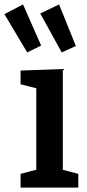

<svg xmlns="http://www.w3.org/2000/svg" viewBox="-61 -848 392 868"><path d="M223 -72 213 -83 293 -62V0H32V-62L112 -83L103 -72V-456L111 -447L32 -467V-529L223 -536ZM62 -611 125 -642 43 -828 -41 -784ZM218 -611 282 -640 206 -828 121 -787Z"/></svg>

Font: Bitter Thin SemiBold
Style: Regular
Weight: 600
Version: Version 2.002